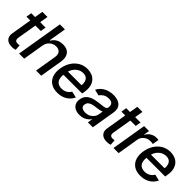

<svg xmlns="http://www.w3.org/2000/svg" viewBox="175 -1770 2823 2823"><g transform="rotate(45 1586.5 -358.5)"><path d="M350.6 -545.9 336.4 -460.4H38.6L52.7 -545.9ZM153.8 -675.8H260.3L173.8 -160.2Q168.9 -129.9 175.5 -114Q182.1 -98.1 196.3 -93Q210.4 -87.9 228 -87.9Q241.2 -87.4 250.7 -89.1Q260.3 -90.8 265.6 -91.8L271.5 -3.9Q260.7 -0.5 242.7 3.4Q224.6 7.3 199.2 6.8Q157.2 7.8 123.5 -7.8Q89.8 -23.4 73.2 -56.4Q56.6 -89.4 64.9 -138.7Z M505.4 -323.7 452.1 0H345.7L466.3 -727.5H570.8L526.4 -456.1H533.7Q559.1 -501 603 -526.9Q647 -552.7 710.9 -552.7Q767.1 -552.7 805.2 -529.8Q843.3 -506.8 859.1 -460.9Q875 -415 863.8 -346.7L805.7 0H699.2L754.4 -334Q765.1 -394.5 739.3 -427.5Q713.4 -460.4 659.2 -460.9Q621.6 -460.9 589.4 -444.6Q557.1 -428.2 535.2 -397.9Q513.2 -367.7 505.4 -323.7Z M1147.5 11.2Q1065.9 11.2 1012 -24.4Q958 -60.1 936 -124Q914.1 -188 927.7 -273.4Q941.4 -356.4 981.7 -419.2Q1022 -481.9 1082.8 -517.3Q1143.6 -552.7 1218.3 -552.7Q1265.6 -552.7 1307.6 -537.1Q1349.6 -521.5 1379.9 -488.3Q1410.2 -455.1 1422.6 -402.8Q1435.1 -350.6 1422.4 -276.4L1416.5 -240.7H982.4L995.6 -320.3H1375.5L1321.3 -295.9Q1330.1 -346.7 1321.8 -384.5Q1313.5 -422.4 1287.8 -443.6Q1262.2 -464.8 1217.3 -464.8Q1170.4 -464.8 1132.6 -442.1Q1094.7 -419.4 1070.1 -382.8Q1045.4 -346.2 1038.1 -303.2L1029.3 -249Q1020.5 -193.4 1032.2 -154.8Q1043.9 -116.2 1074.5 -96.2Q1105 -76.2 1151.4 -76.2Q1183.1 -76.2 1210.2 -85.7Q1237.3 -95.2 1258.5 -113Q1279.8 -130.9 1293.9 -156.7L1392.1 -133.8Q1372.6 -89.8 1337.4 -57.4Q1302.2 -24.9 1254.2 -6.8Q1206.1 11.2 1147.5 11.2Z M1608.9 11.7Q1557.1 11.7 1518.6 -7.6Q1480 -26.9 1461.4 -64Q1442.9 -101.1 1451.7 -154.3Q1459.5 -200.7 1482.2 -230.5Q1504.9 -260.3 1538.1 -277.6Q1571.3 -294.9 1609.9 -303.7Q1648.4 -312.5 1688 -317.4Q1737.8 -322.8 1768.8 -326.9Q1799.8 -331.1 1815.4 -339.4Q1831.1 -347.7 1834.5 -366.7V-369.1Q1841.8 -415.5 1821 -440.9Q1800.3 -466.3 1749 -466.3Q1695.8 -466.3 1659.9 -443.1Q1624 -419.9 1606.9 -390.6L1512.2 -413.6Q1537.6 -463.4 1576.9 -493.9Q1616.2 -524.4 1663.6 -538.6Q1710.9 -552.7 1759.8 -552.7Q1792.5 -552.7 1827.6 -545.2Q1862.8 -537.6 1891.8 -517.3Q1920.9 -497.1 1935.1 -459.5Q1949.2 -421.9 1939 -362.3L1878.9 0H1775.9L1788.6 -74.7H1784.2Q1771 -54.7 1747.1 -34.7Q1723.1 -14.6 1688.7 -1.5Q1654.3 11.7 1608.9 11.7ZM1645.5 -73.2Q1689.9 -73.2 1724.1 -90.6Q1758.3 -107.9 1779.5 -136.2Q1800.8 -164.6 1806.2 -196.3L1817.9 -267.1Q1811 -261.7 1794.2 -257.1Q1777.3 -252.4 1756.3 -248.8Q1735.4 -245.1 1715.1 -242.4Q1694.8 -239.7 1682.1 -238.3Q1650.9 -233.9 1623.8 -224.9Q1596.7 -215.8 1578.6 -198.5Q1560.5 -181.2 1556.2 -152.8Q1548.8 -113.3 1574.5 -93.3Q1600.1 -73.2 1645.5 -73.2Z M2325.2 -545.9 2311 -460.4H2013.2L2027.3 -545.9ZM2128.4 -675.8H2234.9L2148.4 -160.2Q2143.6 -129.9 2150.1 -114Q2156.7 -98.1 2170.9 -93Q2185.1 -87.9 2202.6 -87.9Q2215.8 -87.4 2225.3 -89.1Q2234.9 -90.8 2240.2 -91.8L2246.1 -3.9Q2235.4 -0.5 2217.3 3.4Q2199.2 7.3 2173.8 6.8Q2131.8 7.8 2098.1 -7.8Q2064.5 -23.4 2047.9 -56.4Q2031.2 -89.4 2039.6 -138.7Z M2309.1 0 2399.9 -545.9H2502.4L2487.8 -458.5H2493.7Q2515.6 -502.4 2558.1 -528.1Q2600.6 -553.7 2648.4 -553.7Q2658.7 -553.7 2671.6 -553.2Q2684.6 -552.7 2693.4 -551.3L2675.8 -449.7Q2669.9 -451.7 2653.8 -453.9Q2637.7 -456.1 2621.1 -455.6Q2583.5 -456.1 2551.5 -440.2Q2519.5 -424.3 2497.8 -396.5Q2476.1 -368.7 2470.2 -332.5L2415.5 0Z M2874 11.2Q2792.5 11.2 2738.5 -24.4Q2684.6 -60.1 2662.6 -124Q2640.6 -188 2654.3 -273.4Q2668 -356.4 2708.3 -419.2Q2748.5 -481.9 2809.3 -517.3Q2870.1 -552.7 2944.8 -552.7Q2992.2 -552.7 3034.2 -537.1Q3076.2 -521.5 3106.4 -488.3Q3136.7 -455.1 3149.2 -402.8Q3161.6 -350.6 3148.9 -276.4L3143.1 -240.7H2709L2722.2 -320.3H3102.1L3047.9 -295.9Q3056.6 -346.7 3048.3 -384.5Q3040 -422.4 3014.4 -443.6Q2988.8 -464.8 2943.8 -464.8Q2897 -464.8 2859.1 -442.1Q2821.3 -419.4 2796.6 -382.8Q2772 -346.2 2764.6 -303.2L2755.9 -249Q2747.1 -193.4 2758.8 -154.8Q2770.5 -116.2 2801 -96.2Q2831.5 -76.2 2877.9 -76.2Q2909.7 -76.2 2936.8 -85.7Q2963.9 -95.2 2985.1 -113Q3006.3 -130.9 3020.5 -156.7L3118.7 -133.8Q3099.1 -89.8 3064 -57.4Q3028.8 -24.9 2980.7 -6.8Q2932.6 11.2 2874 11.2Z"/></g></svg>

Font: Inter Tight Medium
Style: Italic
Weight: 500
Italic angle: -9.39999°
Designer: Rasmus Andersson
Foundry: rsms
Version: Version 3.004